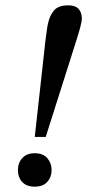

<svg xmlns="http://www.w3.org/2000/svg" viewBox="-20 -689 330 718"><path d="M151 -177H110L150 -538Q153 -559 155 -575Q157 -591 160 -603Q166 -631 182 -650Q198 -669 235 -669Q262 -669 274 -655.5Q286 -642 286 -620Q286 -609 280 -586.5Q274 -564 265 -536ZM110 9Q79 9 63 -8.5Q47 -26 47 -53Q47 -80 63.5 -98Q80 -116 110 -116Q141 -116 157 -97.5Q173 -79 173 -53Q173 -27 157 -9Q141 9 110 9Z"/></svg>

Font: STIX Two Text Medium
Style: Italic
Weight: 500
Italic angle: -12°
Designer: Ross Mills, John Hudson & Paul Hanslow, Tiro Typeworks Ltd; with prior portions MicroPress Inc. and Coen Hoffman, Elsevi
Foundry: Tiro Typeworks Ltd
Version: Version 2.13 b171